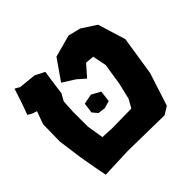

<svg xmlns="http://www.w3.org/2000/svg" viewBox="-148 -750 908 908"><g transform="rotate(-45 305.5 -296.5)"><path d="M293 -317.4 242.2 -307.6 235.4 -255.9 256.8 -230.5 293.9 -225.6 331.1 -236.3 337.9 -293ZM57.6 -592.8 32.2 -515.6 12.7 -461.9 36.1 -449.2 57.6 -442.4 34.2 -378.9 32.2 -264.6 48.8 -142.6 66.4 -43 75.2 0 227.5 -5.9 470.7 -2 509.8 -26.4 563.5 -192.4 593.8 -387.7 550.8 -527.3 478.5 -574.2 416 -589.8 304.7 -559.6 233.4 -457 294.9 -418 334 -383.8 383.8 -440.4 427.7 -436.5 441.4 -367.2 424.8 -259.8 405.3 -177.7 381.8 -135.7 253.9 -133.8 189.5 -136.7 175.8 -221.7V-319.3L179.7 -385.7L199.2 -420.9L210 -500L216.8 -545.9L168.9 -570.3L82 -579.1Z"/></g></svg>

Font: MaokenAssortedSans-TC
Style: Regular
Weight: 500
Version: Version 0.83